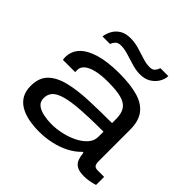

<svg xmlns="http://www.w3.org/2000/svg" viewBox="-184 -895 1078 1078"><g transform="rotate(45 355.0 -355.5)"><path d="M270 12Q226 12 187 4.5Q148 -3 118 -20.5Q88 -38 71.5 -66.5Q55 -95 55 -137Q55 -202 91 -237.5Q127 -273 191.5 -289Q256 -305 341.5 -308.5Q427 -312 526 -312V-343Q526 -388 509 -413.5Q492 -439 453 -449.5Q414 -460 347 -460Q290 -460 252.5 -450.5Q215 -441 196 -424.5Q177 -408 177 -386V-368H80Q79 -372 78.5 -376.5Q78 -381 78 -387Q78 -435 109.5 -468.5Q141 -502 203 -520.5Q265 -539 358 -539Q446 -539 505 -522Q564 -505 594 -465.5Q624 -426 624 -358V-106Q624 -86 631 -76.5Q638 -67 658 -67H708V-3Q693 2 670.5 6.5Q648 11 626 11Q587 11 567 -1Q547 -13 539.5 -34Q532 -55 530 -81H523Q495 -51 454.5 -30Q414 -9 366.5 1.5Q319 12 270 12ZM289 -67Q329 -67 370.5 -76.5Q412 -86 447.5 -104Q483 -122 504.5 -147Q526 -172 526 -203V-244Q402 -244 319.5 -236.5Q237 -229 196 -207Q155 -185 155 -140Q155 -111 174.5 -95.5Q194 -80 225.5 -73.5Q257 -67 289 -67ZM144 -618Q147 -643 160 -667Q173 -691 198 -707Q223 -723 262 -723Q296 -723 329 -713.5Q362 -704 393.5 -693.5Q425 -683 453 -683Q476 -683 486 -696Q496 -709 500 -722H563Q562 -696 547 -671.5Q532 -647 506 -631.5Q480 -616 443 -616Q412 -616 378.5 -626Q345 -636 313 -646Q281 -656 254 -656Q230 -656 219 -643.5Q208 -631 204 -618Z"/></g></svg>

Font: Archivo Expanded
Style: Regular
Weight: 400
Width: 7
Designer: Hector Gatti
Foundry: Omnibus-Type
Version: Version 2.001